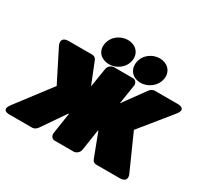

<svg xmlns="http://www.w3.org/2000/svg" viewBox="-188 -985 1311 1243"><g transform="rotate(30 468.0 -363.0)"><path d="M564 -158 631 18C635 29 647 38 661 38H835C906 38 876 -19 876 -19L760 -279L945 -507C994 -568 924 -566 924 -566H750C738 -566 723 -558 714 -546L595 -382L618 -528C620 -544 610 -566 587 -566H445C429 -566 406 -551 402 -528L379 -384L314 -546C310 -556 298 -566 284 -566H109C37 -566 68 -507 68 -507L185 -275L-10 -19C-56 42 13 38 13 38H183C195 38 210 30 219 18L340 -158H344L320 0C318 16 328 38 351 38H493C509 38 532 23 536 0L560 -158ZM407 -566C461 -566 518 -604 527 -665C536 -725 492 -764 437 -764C383 -764 327 -727 317 -665C307 -602 353 -566 407 -566ZM644 -564C699 -564 756 -605 765 -665C774 -725 730 -764 675 -764C621 -764 565 -727 555 -665C546 -604 588 -564 644 -564Z"/></g></svg>

Font: Asimov Print
Style: EIt
Weight: 500
Designer: Google
Version: Version 2.000980; 2014